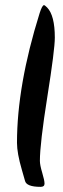

<svg xmlns="http://www.w3.org/2000/svg" viewBox="-20 -790 245 746"><path d="M135 -165Q135 -149 144 -119Q153 -89 153 -76.5Q153 -64 138 -64Q82 -64 77 -88Q75 -95 65 -130Q46 -195 46 -235Q46 -458 134 -739Q144 -770 151 -770Q154 -770 163 -761Q193 -730 193 -644Q193 -597 164 -414.5Q135 -232 135 -165Z"/></svg>

Font: Ma Shan Zheng
Style: Regular
Weight: 400
Designer: ZhongQi
Foundry: ZhongQi
Version: Version 2.001